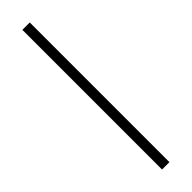

<svg xmlns="http://www.w3.org/2000/svg" viewBox="-317 -831 902 902"><g transform="rotate(-45 133.5 -380.0)"><path d="M158 84H109V-844H158Z"/></g></svg>

Font: Shippori Mincho Medium
Style: Regular
Weight: 500
Designer: FONTDASU
Foundry: FONTDASU / Google Inc. / but / Adobe
Version: Version 3.110; ttfautohint (v1.8.3)